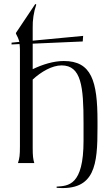

<svg xmlns="http://www.w3.org/2000/svg" viewBox="-20 -818 539 963"><path d="M70 0H152C146 -20 144 -36 144 -76V-419C186 -458 241 -490 289 -490C388 -490 399 -383 399 -201V-112C399 114 322 114 264 118V124C458 140 469 6 469 -177V-210C469 -412 439 -512 300 -512C249 -512 194 -495 144 -471V-599L395 -610L397 -638L144 -614V-678C143 -716 149 -758 162 -795L157 -798L60 -653V-649C68 -635 73 -623 77 -608L38 -604V-595L78 -597C79 -588 80 -579 80 -569V-84C80 -40 78 -24 70 0Z"/></svg>

Font: Sinistre
Style: Regular
Weight: 400
Designer: Jules Durand
Foundry: Collletttivo
Version: Version 69.420;Glyphs 3.2 (3217)